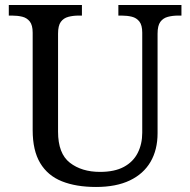

<svg xmlns="http://www.w3.org/2000/svg" viewBox="-20 -734 757 764"><path d="M362 10Q283 10 226.5 -12.5Q170 -35 140 -85Q110 -135 110 -216V-604Q110 -634 98.5 -648.5Q87 -663 68.5 -667.5Q50 -672 28 -672H15V-714H306V-672H293Q271 -672 252 -667Q233 -662 222 -647Q211 -632 211 -600V-210Q211 -123 258 -86.5Q305 -50 378 -50Q436 -50 473 -70Q510 -90 528 -125.5Q546 -161 546 -206V-604Q546 -634 534.5 -648.5Q523 -663 504.5 -667.5Q486 -672 464 -672H451V-714H702V-672H689Q667 -672 648 -667Q629 -662 618 -647Q607 -632 607 -600V-204Q607 -138 579 -90Q551 -42 496.5 -16Q442 10 362 10Z"/></svg>

Font: Noto Serif Tibetan
Style: Regular
Weight: 400
Designer: Monotype Design Team
Foundry: Monotype Imaging Inc.
Version: Version 2.103